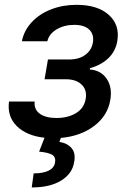

<svg xmlns="http://www.w3.org/2000/svg" viewBox="-20 -573 545 811"><path d="M18.1 -144.2H126.4Q122.9 -111.2 147.7 -92.9Q172.6 -74.6 218.4 -74.6Q267 -74.6 301.1 -95.2Q335.2 -115.8 342 -155.5Q348.4 -192.5 325.1 -215.4Q301.8 -238.3 257.1 -238.3H168.3L182.5 -321.7H271.3Q314.3 -321.7 340.7 -341.6Q367.2 -361.5 372.5 -393.8Q377.8 -427.6 357.1 -447.8Q336.3 -468 293.7 -468Q250.7 -468 218.8 -448.7Q186.8 -429.3 180 -398.8H72.4Q81.3 -443.9 113.8 -479Q146.3 -514.2 195.7 -533.4Q245 -552.6 302.9 -552.6Q392.8 -552.6 439.8 -509.9Q486.9 -467.3 475.5 -399.9Q468.4 -356.5 437.7 -327.2Q407 -297.9 360.4 -285.2L359 -279.5Q405.9 -276.3 430.4 -240.6Q454.9 -204.9 446 -151.6Q435 -84.2 377.8 -41Q320.7 2.1 237.2 9.6L230.8 26.3Q264.2 31.6 282.3 52.6Q300.4 73.5 293.3 111.2Q285.9 160.2 238.6 189.5Q191.4 218.8 114 218.8L122.2 159.4Q160.5 159.4 184.3 148.3Q208.1 137.1 212.4 114.3Q216.6 91.3 201.2 81.3Q185.7 71.4 145.2 67.5L168 8.9Q92 0.4 50.8 -40.5Q9.6 -81.3 18.1 -144.2Z"/></svg>

Font: Karasuma Gothic
Style: Medium Italic
Weight: 500
Italic angle: 9.39998°
Designer: Rasmus Andersson / Ryoko Nishizuka
Foundry: Genbu
Version: Version 1.00